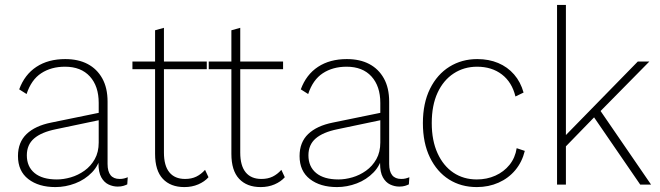

<svg xmlns="http://www.w3.org/2000/svg" viewBox="-20 -750 2680 780"><path d="M381 -332Q381 -400 345 -439.5Q309 -479 244 -479Q188 -479 147.5 -452.5Q107 -426 88 -368L58 -387Q80 -447 128 -478.5Q176 -510 245 -510Q298 -510 336 -490Q374 -470 395.5 -431.5Q417 -393 417 -337V-84Q417 -23 466 -23Q476 -23 484 -25Q492 -27 499 -30L497 -1Q491 2 481.5 5Q472 8 458 8Q439 8 421 -0.5Q403 -9 391.5 -29.5Q380 -50 380 -87V-122L391 -125Q383 -80 354 -50Q325 -20 285.5 -5Q246 10 205 10Q137 10 95 -22.5Q53 -55 53 -116Q53 -172 88 -205.5Q123 -239 188 -252L388 -293V-263L207 -225Q148 -213 118.5 -187.5Q89 -162 89 -119Q89 -73 120.5 -47Q152 -21 211 -21Q238 -21 267.5 -29.5Q297 -38 323 -56.5Q349 -75 365 -103.5Q381 -132 381 -171Z M646 -637V-130Q646 -77 668 -50Q690 -23 732 -23Q758 -23 777.5 -32.5Q797 -42 813 -60L827 -30Q811 -12 785.5 -1Q760 10 729 10Q673 10 641.5 -23.5Q610 -57 610 -125V-627ZM820 -500V-469H518V-500Z M956 -637V-130Q956 -77 978 -50Q1000 -23 1042 -23Q1068 -23 1087.5 -32.5Q1107 -42 1123 -60L1137 -30Q1121 -12 1095.5 -1Q1070 10 1039 10Q983 10 951.5 -23.5Q920 -57 920 -125V-627ZM1130 -500V-469H828V-500Z M1525 -332Q1525 -400 1489 -439.5Q1453 -479 1388 -479Q1332 -479 1291.5 -452.5Q1251 -426 1232 -368L1202 -387Q1224 -447 1272 -478.5Q1320 -510 1389 -510Q1442 -510 1480 -490Q1518 -470 1539.5 -431.5Q1561 -393 1561 -337V-84Q1561 -23 1610 -23Q1620 -23 1628 -25Q1636 -27 1643 -30L1641 -1Q1635 2 1625.5 5Q1616 8 1602 8Q1583 8 1565 -0.5Q1547 -9 1535.5 -29.5Q1524 -50 1524 -87V-122L1535 -125Q1527 -80 1498 -50Q1469 -20 1429.5 -5Q1390 10 1349 10Q1281 10 1239 -22.5Q1197 -55 1197 -116Q1197 -172 1232 -205.5Q1267 -239 1332 -252L1532 -293V-263L1351 -225Q1292 -213 1262.5 -187.5Q1233 -162 1233 -119Q1233 -73 1264.5 -47Q1296 -21 1355 -21Q1382 -21 1411.5 -29.5Q1441 -38 1467 -56.5Q1493 -75 1509 -103.5Q1525 -132 1525 -171Z M1919 -510Q1966 -510 2004 -494Q2042 -478 2068.5 -447.5Q2095 -417 2107 -374L2074 -358Q2060 -416 2019 -447.5Q1978 -479 1918 -479Q1865 -479 1823 -451.5Q1781 -424 1757.5 -373Q1734 -322 1734 -250Q1734 -179 1757.5 -127.5Q1781 -76 1822 -48.5Q1863 -21 1917 -21Q1958 -21 1992.5 -36.5Q2027 -52 2050 -80.5Q2073 -109 2079 -148L2112 -137Q2101 -92 2073.5 -59Q2046 -26 2005.5 -8Q1965 10 1917 10Q1853 10 1804 -21Q1755 -52 1726.5 -110.5Q1698 -169 1698 -250Q1698 -331 1727 -389.5Q1756 -448 1806 -479Q1856 -510 1919 -510Z M2618 -500 2411 -290 2402 -282 2262 -138V-184L2571 -500ZM2279 -730V0H2243V-730ZM2413 -309 2625 0H2581L2384 -287Z"/></svg>

Font: Kantumruy Pro ExtraLight
Style: Regular
Weight: 250
Version: Version 1.002